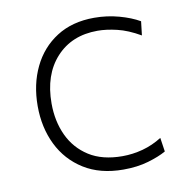

<svg xmlns="http://www.w3.org/2000/svg" viewBox="-64 -568 628 639"><g transform="rotate(-10 250.0 -248.0)"><path d="M303.5 9.5Q225 9.5 170.2 -24.8Q115.5 -59 87 -117.2Q58.5 -175.5 58.5 -248Q58.5 -321 86.5 -379.2Q114.5 -437.5 167.2 -471.2Q220 -505 294.5 -505Q337.5 -505 377.8 -494Q418 -483 446.5 -466.5L441 -419.5Q399.5 -443.5 363.5 -452Q327.5 -460.5 298 -460.5Q210.5 -460.5 158 -403Q105.5 -345.5 105.5 -248.5Q105.5 -188.5 128 -140.2Q150.5 -92 195.2 -63.5Q240 -35 308 -35Q342.5 -35 376.8 -44.2Q411 -53.5 442 -73L449 -26Q425.5 -12.5 388 -1.5Q350.5 9.5 303.5 9.5Z"/></g></svg>

Font: Heraclito ExtraLight
Style: Regular
Weight: 200
Designer: Kostas Bartsokas (font) & Cristiano Sobral (main changes)
Foundry: Kostas Bartsokas (font) & Cristiano Sobral (main changes)
Version: Version 1.00;July 8, 2020;FontCreator 13.0.0.2655 64-bit